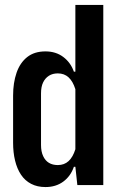

<svg xmlns="http://www.w3.org/2000/svg" viewBox="-20 -749 480 777"><path d="M164 8Q131 8 106 -5Q81 -18 65 -42Q49 -66 41 -99Q33 -132 33 -171V-362Q33 -414 47 -454.5Q61 -495 90 -518Q119 -541 164 -541Q206 -541 236 -518.5Q266 -496 279 -459H285V-729H398V0H293L285 -74H279Q266 -36 236 -14Q206 8 164 8ZM214 -81Q240 -81 257.5 -97Q275 -113 285 -145V-388Q275 -420 257.5 -436Q240 -452 214 -452Q193 -452 178 -442.5Q163 -433 154.5 -415.5Q146 -398 146 -371V-162Q146 -136 154.5 -117.5Q163 -99 178 -90Q193 -81 214 -81Z"/></svg>

Font: Hubot Sans Condensed SemiBold
Style: Regular
Weight: 600
Width: 3
Designer: Deni Anggara
Foundry: GitHub, Inc., Subsidiary of Microsoft Corporation
Version: Version 2.000